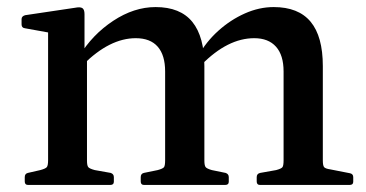

<svg xmlns="http://www.w3.org/2000/svg" viewBox="-20 -523 1036 543"><path d="M715 0Q706 0 706 -10V-22Q706 -32 716 -34L761 -42Q776 -46 779 -50.5Q782 -55 782 -70V-321Q782 -367 760.5 -391Q739 -415 699 -415Q624 -415 550 -340L540 -364Q563 -405 597.5 -436Q632 -467 672.5 -485Q713 -503 754 -503Q824 -503 858.5 -461.5Q893 -420 893 -336V-69Q893 -55 896.5 -50.5Q900 -46 914 -44L970 -33Q979 -31 979 -22V-9Q979 0 969 0ZM59 0Q50 0 50 -10V-22Q50 -32 59 -34L94 -42Q109 -46 112.5 -50.5Q116 -55 116 -70V-315H226V-69Q226 -55 229.5 -50.5Q233 -46 248 -42L293 -34Q302 -31 302 -22V-9Q302 0 292 0ZM387 0Q378 0 378 -10V-22Q378 -32 387 -34L426 -42Q441 -46 444 -50.5Q447 -55 447 -70V-321Q447 -367 426 -391Q405 -415 364 -415Q290 -415 215 -340L204 -364Q241 -425 300 -464Q359 -503 420 -503Q490 -503 524 -461Q558 -419 558 -336V-69Q558 -55 561.5 -50.5Q565 -46 579 -42L618 -34Q627 -31 627 -22V-9Q627 0 617 0ZM116 -315V-462L134 -428L51 -443Q41 -444 41 -454V-469Q41 -477 51 -480L192 -501Q207 -504 213 -500Q219 -496 219 -483V-381L226 -364V-315Z"/></svg>

Font: Hahmlet Medium
Style: Regular
Weight: 500
Version: Version 1.002